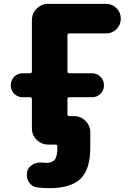

<svg xmlns="http://www.w3.org/2000/svg" viewBox="-20 -775 690 1002"><path d="M98.6 -267.6Q72.3 -267.6 54.2 -285.6Q36.1 -303.7 36.1 -330.1Q36.1 -356.4 54.2 -374.5Q72.3 -392.6 98.6 -392.6H136.7Q146.5 -392.6 146.5 -402.3V-669.9Q146.5 -705.1 171.4 -730Q196.3 -754.9 231.4 -754.9H533.2Q565.4 -754.9 587.9 -732.4Q610.4 -710 610.4 -677.7Q610.4 -645.5 587.9 -623Q565.4 -600.6 533.2 -600.6H341.8Q332 -600.6 332 -590.8V-402.3Q332 -392.6 341.8 -392.6H460Q486.3 -392.6 504.4 -374.5Q522.5 -356.4 522.5 -330.1Q522.5 -303.7 504.4 -285.6Q486.3 -267.6 460 -267.6H341.8Q332 -267.6 332 -257.8V-178.7Q332 -168.9 341.8 -168.9H366.2Q401.4 -168.9 426.3 -144Q451.2 -119.1 451.2 -84V-4.9Q451.2 108.4 400.4 157.7Q349.6 207 238.3 207Q206.1 207 173.8 203.1Q146.5 199.2 130.9 175.8Q120.1 158.2 120.1 137.7Q120.1 130.9 121.1 123Q126 98.6 148.4 85Q167 73.2 189.5 73.2Q194.3 73.2 199.2 73.2Q207 74.2 214.8 74.2Q216.8 75.2 217.8 75.2Q252 75.2 265.6 58.6Q279.3 41 279.3 -4.9V-10.7Q279.3 -20.5 269.5 -20.5H231.4Q196.3 -20.5 171.4 -45.4Q146.5 -70.3 146.5 -105.5V-257.8Q146.5 -267.6 136.7 -267.6Z"/></svg>

Font: Gen Jyuu GothicX Heavy
Style: Bold
Weight: 900
Designer: [Source Han Sans]
Ryoko NISHIZUKA  (kana & ideographs); Paul D. Hunt (Latin, Greek & Cyrillic); Wenlong ZHANG  (bopomofo
Version: Version 1.002.20150607